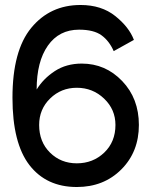

<svg xmlns="http://www.w3.org/2000/svg" viewBox="-20 -737 607 770"><path d="M127 -378Q154 -422 200 -452Q246 -482 308 -482Q403 -482 470 -412Q537 -342 537 -236Q537 -128 466.5 -57.5Q396 13 288 13Q166 13 98 -75Q30 -163 30 -345Q30 -534 105.5 -625.5Q181 -717 303 -717Q387 -717 442.5 -672.5Q498 -628 517 -577L436 -532Q418 -573 387 -595.5Q356 -618 297 -618Q217 -618 172 -554Q127 -490 127 -378ZM137 -236Q137 -168 180.5 -125Q224 -82 288 -82Q353 -82 398 -125Q443 -168 443 -236Q443 -298 397.5 -341.5Q352 -385 288 -385Q225 -385 181 -342Q137 -299 137 -236Z"/></svg>

Font: Edgecutting Lite Medium
Style: Medium
Weight: 500
Designer: RandomMaerks (Nguyen Gia Bao)
Version: Version 1.0